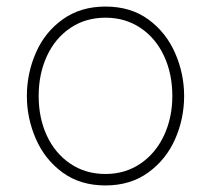

<svg xmlns="http://www.w3.org/2000/svg" viewBox="-20 -561 644 586"><path d="M62 -268Q62 -337 89.5 -400Q117 -463 171.5 -502Q226 -541 302 -541Q379 -541 433 -501.5Q487 -462 514.5 -399Q542 -336 542 -268Q542 -199 514.5 -136.5Q487 -74 432.5 -34.5Q378 5 302 5Q225 5 171 -34.5Q117 -74 89.5 -137Q62 -200 62 -268ZM506 -268Q506 -336 480.5 -390.5Q455 -445 408.5 -476Q362 -507 302 -507Q241 -507 194.5 -475.5Q148 -444 123 -389.5Q98 -335 98 -268Q98 -201 123 -147Q148 -93 194.5 -61.5Q241 -30 302 -30Q362 -30 408.5 -61.5Q455 -93 480.5 -147.5Q506 -202 506 -268Z"/></svg>

Font: Be Vietnam Thin
Style: Regular
Weight: 100
Designer: Gabriel Lam
Foundry: TypeRant
Version: Version 4.000